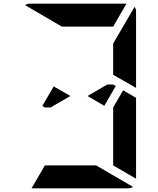

<svg xmlns="http://www.w3.org/2000/svg" viewBox="-20 -1020 856 1040"><path d="M593 -698V-784L709 -983Q717 -972 717 -959V-544L593 -615ZM271 -552 361 -500 254 -438H223L209 -446ZM647 -531 717 -490V-52L593 -124V-138V-170V-302V-396V-438ZM315 -876 116 -992Q127 -1000 140 -1000H346H470H665L593 -876H554H470H346ZM501 -124 700 -8Q689 0 676 0H470H346H151L223 -124H262H346H470ZM607 -554 545 -447 454 -500 561 -562H593Z"/></svg>

Font: DSEG14 Modern Mini
Style: Bold
Weight: 700
Designer: Keshikan(Twitter:@keshinomi_88pro)
Version: Version 0.46